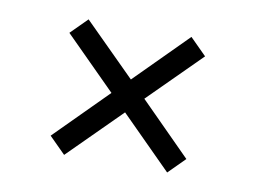

<svg xmlns="http://www.w3.org/2000/svg" viewBox="-49 -577 648 486"><g transform="rotate(10 274.5 -334.0)"><path d="M274.9 -292 141.6 -159.2 99.6 -201.2 232.4 -334.5 101.1 -465.8 143.1 -507.8 274.9 -376.5 407.2 -509.3 449.7 -466.8 316.9 -334.5 448.2 -202.6 406.2 -160.6Z"/></g></svg>

Font: Crushed
Style: Regular
Weight: 400
Width: 3
Designer: Astigmatic (AOETI)
Foundry: Astigmatic (AOETI)
Version: Version 001.000